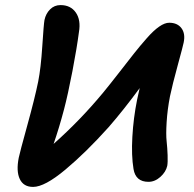

<svg xmlns="http://www.w3.org/2000/svg" viewBox="-20 -775 766 759"><path d="M110.8 -36.1Q72.8 -36.1 58.1 -67.4Q43.5 -98.6 54.2 -151.9Q58.1 -171.4 87.6 -278.3Q117.2 -385.3 130.9 -452.1Q141.6 -505.9 147.2 -592.8Q152.8 -679.7 155.8 -695.8Q161.1 -721.2 178 -738Q194.8 -754.9 219.2 -754.9Q259.3 -754.9 279.8 -725.3Q300.3 -695.8 292 -647.9Q284.2 -587.4 266.4 -494.1Q248.5 -400.9 232.9 -341.8Q214.4 -271.5 191.9 -206.1Q296.9 -299.3 387.2 -408.2Q412.6 -439 449 -485.8Q485.4 -532.7 509.3 -563Q533.2 -593.3 560.3 -624Q587.4 -654.8 609.4 -669.9Q631.3 -685.1 648.9 -685.1Q681.2 -685.1 697.3 -663.6Q713.4 -642.1 706.1 -606.9Q704.1 -595.7 682.9 -518.1Q661.6 -440.4 651.9 -394Q641.6 -340.3 638.7 -291.7Q635.7 -243.2 638.7 -216.6Q641.6 -189.9 642.6 -161.4Q643.6 -132.8 641.1 -119.1Q635.7 -95.2 614 -75.7Q592.3 -56.2 566.9 -56.2Q516.1 -56.2 507.8 -106.9Q499 -159.7 503.2 -233.9Q507.3 -308.1 522 -380.9Q526.9 -405.3 532.2 -426.8Q468.3 -339.8 409.2 -272Q320.3 -172.9 238.5 -104.5Q156.7 -36.1 110.8 -36.1Z"/></svg>

Font: Shantell Sans Irregular Bouncy
Style: Italic
Weight: 600
Italic angle: -11.31°
Designer: Stephen Nixon, Anya Danilova, Shantell Martin
Foundry: Arrow Type
Version: Version 1.006;[9816181b4]